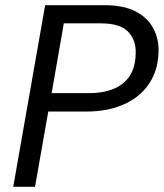

<svg xmlns="http://www.w3.org/2000/svg" viewBox="-20 -720 631 740"><path d="M31 0 154 -700H383Q457 -700 503.5 -675.5Q550 -651 571.5 -609.5Q593 -568 591 -519Q589 -448 554 -396.5Q519 -345 457 -317.5Q395 -290 312 -290H166L115 0ZM179 -361H322Q408 -361 455 -399.5Q502 -438 503 -514Q505 -565 474 -597.5Q443 -630 369 -630H226Z"/></svg>

Font: DM Sans 17pt
Style: Italic
Weight: 400
Italic angle: -10°
Version: Version 4.004;gftools[0.9.30]